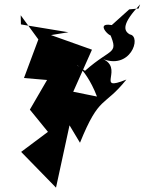

<svg xmlns="http://www.w3.org/2000/svg" viewBox="-20 -576 663 881"><path d="M316 -155 402 -348 214 -415 294 -428 76 -464 75 -506 156 -395 90 -218 196 -209 117 -73 200 29 77 121 237 285 299 -1 347 79C437 -143 456 -81 560 -211C410 -150 559 -267 443 -309C578 -248 632 -409 576 -418C545 -435 540 -468 623 -556L616 -537L573 -533L493 -461C391 -478 537 -359 474 -445C530 -318 499 -366 370 -251C285 -304 367 -285 425 -133Z"/></svg>

Font: Asimov Silicon
Style: Regular
Weight: 400
Designer: Google
Version: Version 2.000980; 2014